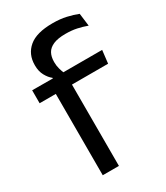

<svg xmlns="http://www.w3.org/2000/svg" viewBox="-171 -752 718 828"><g transform="rotate(-30 188.0 -338.0)"><path d="M230 -676Q267.5 -676 297.2 -669.2Q327 -662.5 352 -652.5L360 -589Q335.5 -598 310.8 -603.2Q286 -608.5 255 -608.5Q217.5 -608.5 194.8 -598.8Q172 -589 162.2 -571.2Q152.5 -553.5 152.5 -528.5V-526Q152.5 -508.5 157 -492.8Q161.5 -477 167 -464L112.5 -462V-472Q97 -484 85.2 -505.5Q73.5 -527 73.5 -555.5V-558Q73.5 -611.5 111.5 -643.8Q149.5 -676 230 -676ZM170.5 0H90V-444.5H170.5ZM350.5 -405H9.5V-469.5L121 -469L154 -469.5H358Z"/></g></svg>

Font: Anek Devanagari Medium
Style: Regular
Weight: 400
Version: Version 1.003